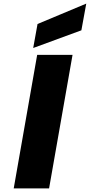

<svg xmlns="http://www.w3.org/2000/svg" viewBox="-20 -1044 498 1064"><path d="M431 -876 164 -778 188 -911 458 -1024ZM382 -740 252 0H56L186 -740Z"/></svg>

Font: Fz Poppins ExtBd
Style: Italic
Weight: 800
Italic angle: -10°
Designer: Ninad Kale (Devanagari), Jonny Pinhorn (Latin)
Foundry: Indian Type Foundry
Version: Vit hóa bi Vntype.Com & FontZin.Com